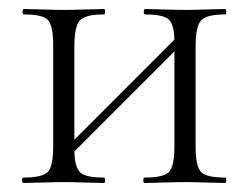

<svg xmlns="http://www.w3.org/2000/svg" viewBox="-20 -406 551 426"><path d="M480 -12Q482 -12 482 -6Q482 0 480 0Q468 0 438 -1Q408 -2 392 -2Q374 -2 343 -1Q312 0 301 0Q298 0 298 -6Q298 -12 301 -12Q343 -12 355 -24.5Q367 -37 367 -81V-292L145 -70Q146 -34 158.5 -23Q171 -12 211 -12Q213 -12 213 -6Q213 0 211 0Q199 0 169 -1Q139 -2 123 -2Q106 -2 74.5 -1Q43 0 32 0Q29 0 29 -6Q29 -12 32 -12Q74 -12 86 -24.5Q98 -37 98 -81V-305Q98 -349 86.5 -361.5Q75 -374 33 -374Q30 -374 30 -380Q30 -386 33 -386Q44 -386 74.5 -385Q105 -384 123 -384Q139 -384 169.5 -385Q200 -386 211 -386Q213 -386 213 -380Q213 -374 211 -374Q169 -374 157 -360.5Q145 -347 145 -303V-96L367 -318Q366 -353 353.5 -363.5Q341 -374 302 -374Q299 -374 299 -380Q299 -386 302 -386Q313 -386 343.5 -385Q374 -384 392 -384Q408 -384 438.5 -385Q469 -386 480 -386Q482 -386 482 -380Q482 -374 480 -374Q438 -374 426 -360.5Q414 -347 414 -303V-81Q414 -37 426 -24.5Q438 -12 480 -12Z"/></svg>

Font: t
Style: Regular
Weight: 300
Designer: Christian Thalmann (Catharsis Fonts)
Version: Version 1.000;PS 002.000;hotconv 1.0.88;makeotf.lib2.5.64775